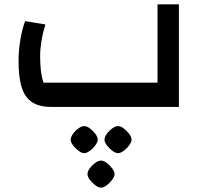

<svg xmlns="http://www.w3.org/2000/svg" viewBox="-20 -490 933 880"><path d="M214 0Q161 0 128 -21Q95 -42 80 -88Q65 -134 65 -210Q65 -257 73 -306Q81 -355 95 -393L188 -378Q176 -339 170 -302.5Q164 -266 164 -234Q164 -195 167.5 -165.5Q171 -136 179 -111H702V-470H800V0ZM443 370Q432 370 417.5 359.5Q403 349 392 334.5Q381 320 381 308Q381 296 391.5 281.5Q402 267 416.5 256.5Q431 246 443 246Q455 246 469 256.5Q483 267 494 281.5Q505 296 505 308Q505 319 494 334Q483 349 468.5 359.5Q454 370 443 370ZM366 212Q355 212 340.5 201.5Q326 191 315 176.5Q304 162 304 150Q304 138 314.5 123.5Q325 109 339.5 98.5Q354 88 366 88Q378 88 392 98.5Q406 109 417 123.5Q428 138 428 150Q428 161 417 176Q406 191 391.5 201.5Q377 212 366 212ZM521 212Q510 212 495.5 201.5Q481 191 470 176.5Q459 162 459 150Q459 138 469.5 123.5Q480 109 494.5 98.5Q509 88 521 88Q533 88 547 98.5Q561 109 572 123.5Q583 138 583 150Q583 161 572 176Q561 191 546.5 201.5Q532 212 521 212Z"/></svg>

Font: Changa ExtraLight Medium
Style: Regular
Weight: 500
Version: Version 3.002; ttfautohint (v1.8.2)